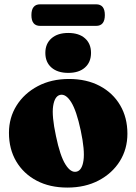

<svg xmlns="http://www.w3.org/2000/svg" viewBox="-20 -836 617 868"><path d="M292 -479Q371.5 -479 431 -447.5Q490.5 -416 523.2 -360.2Q556 -304.5 556 -231.5Q556 -162.5 521.8 -107.5Q487.5 -52.5 426.2 -20.2Q365 12 284.5 12Q205 12 145.8 -19.2Q86.5 -50.5 53.5 -106.2Q20.5 -162 20.5 -235.5Q20.5 -304 55 -359Q89.5 -414 150.8 -446.5Q212 -479 292 -479ZM326 -60Q351 -65.5 357.5 -111Q364 -156.5 345 -246Q326 -335.5 301.8 -374.2Q277.5 -413 251.5 -407Q227 -401 220.2 -356.5Q213.5 -312 233 -221Q251.5 -131.5 275.8 -92.8Q300 -54 326 -60ZM288.5 -506.5Q240.5 -506.5 212.8 -530.5Q185 -554.5 185 -597Q185 -638.5 212.8 -662.8Q240.5 -687 288.5 -687Q337 -687 364.2 -662.8Q391.5 -638.5 391.5 -597Q391.5 -555 364.2 -530.8Q337 -506.5 288.5 -506.5ZM122 -767.5Q122 -816.5 161.5 -816.5H414.5Q454 -816.5 454 -768Q454 -719 414.5 -719H161.5Q122 -719 122 -767.5Z"/></svg>

Font: Fraunces 72pt Soft Black
Style: Regular
Weight: 900
Version: Version 1.000;[b76b70a41]